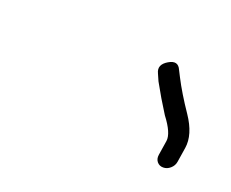

<svg xmlns="http://www.w3.org/2000/svg" viewBox="-42 -746 312 259"><g transform="rotate(20 113.5 -617.0)"><path d="M207.3 -548C211 -548 214.3 -549.3 217.4 -552C220.5 -554.7 222.4 -558 223 -562L226.3 -583C228.4 -596.3 224 -610.9 213.2 -626.9C202.3 -642.9 193.6 -657.3 187.1 -670L182.5 -679C179.1 -687 173.2 -688.5 164.8 -683.5C156.3 -678.5 153.8 -672.3 157.3 -665L161.7 -655C169 -641.7 176.9 -628.3 185.4 -615C195.9 -601.3 200.5 -590.6 199.3 -583L196 -562C195.4 -558 196.2 -554.7 198.4 -552C200.7 -549.3 203.6 -548 207.3 -548Z"/></g></svg>

Font: Proton
Style: BdIt
Weight: 500
Version: Version 1.017